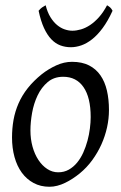

<svg xmlns="http://www.w3.org/2000/svg" viewBox="-20 -693 462 733"><path d="M326.2 -246.1Q326.2 -320.8 298.8 -360.4Q271.5 -399.9 221.2 -399.9Q186 -399.9 162.1 -379.6Q138.2 -359.4 123.5 -328.6Q108.9 -297.9 102.5 -262Q96.2 -226.1 96.2 -194.8Q96.2 -162.1 104.2 -133.1Q112.3 -104 126.7 -82.3Q141.1 -60.5 160.4 -47.9Q179.7 -35.2 202.1 -35.2Q224.6 -35.2 242.4 -45.2Q260.3 -55.2 274.2 -72Q288.1 -88.9 297.9 -110.6Q307.6 -132.3 314 -155.8Q320.3 -179.2 323.2 -202.6Q326.2 -226.1 326.2 -246.1ZM396 -272.9Q396 -240.2 388.7 -206.8Q381.3 -173.3 367.2 -141.8Q353 -110.4 332.3 -81.8Q311.5 -53.2 284.2 -30.8Q271.5 -20.5 257.3 -11.2Q243.2 -2 228.5 5.1Q213.9 12.2 198.7 16.1Q183.6 20 168.9 20Q134.8 20 108.2 5.6Q81.5 -8.8 63.2 -33.9Q44.9 -59.1 35.4 -93.5Q25.9 -127.9 25.9 -168Q25.9 -203.1 31.7 -235.6Q37.6 -268.1 50.8 -298.3Q64 -328.6 85.9 -356.4Q107.9 -384.3 140.1 -410.2Q165 -429.7 194.8 -443.4Q224.6 -457 254.9 -457Q293 -457 319.8 -443.4Q346.7 -429.7 363.5 -405.3Q380.4 -380.9 388.2 -347.2Q396 -313.5 396 -272.9ZM409.7 -651.9Q391.6 -612.3 371.8 -585.7Q352.1 -559.1 331.5 -543Q311 -526.9 290.5 -519.8Q270 -512.7 250.5 -512.7Q229 -512.7 210.2 -519.8Q191.4 -526.9 175.8 -543.2Q160.2 -559.6 147.9 -586.2Q135.7 -612.8 127.4 -651.9Q134.3 -660.2 140.6 -664.6Q147 -668.9 154.3 -672.9Q161.1 -646 172.6 -627.4Q184.1 -608.9 198 -597.4Q211.9 -585.9 227.1 -580.8Q242.2 -575.7 256.3 -575.7Q271.5 -575.7 289.1 -580.8Q306.6 -585.9 324 -597.4Q341.3 -608.9 357.9 -627.4Q374.5 -646 388.7 -672.9Q395.5 -668.9 400.1 -665Q404.8 -661.1 409.7 -651.9Z"/></svg>

Font: Gentium Plus Phon
Style: Italic
Weight: 400
Italic angle: -8°
Designer: J. Victor Gaultney, Annie Olsen, Iska Routamaa, Becca Hirsbrunner
Foundry: SIL International
Version: Version 5.000